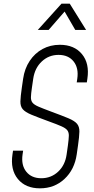

<svg xmlns="http://www.w3.org/2000/svg" viewBox="-20 -1010 514 1046"><path d="M197.5 16Q119 16 77.2 -35Q35.5 -86 48 -169L51 -189H106L103 -169Q94.5 -110.5 123 -74.8Q151.5 -39 205 -39Q258.5 -39 296.8 -74.8Q335 -110.5 343 -169L350 -218Q354.5 -251.5 355 -270.2Q355.5 -289 346.5 -300.5Q337.5 -312 314.2 -322.2Q291 -332.5 248 -348Q185 -371 151 -385.2Q117 -399.5 103.8 -415.2Q90.5 -431 91.2 -458Q92 -485 99 -533L106 -581Q114 -636.5 141.8 -678.2Q169.5 -720 211.8 -743Q254 -766 306 -766Q384.5 -766 426.5 -715.2Q468.5 -664.5 456 -581L453 -561H398L401 -581Q409.5 -639.5 381 -675.2Q352.5 -711 299 -711Q246 -711 207.8 -675.2Q169.5 -639.5 161 -581L154 -533Q149 -499.5 148.5 -480.8Q148 -462 157.2 -450.5Q166.5 -439 189.8 -429Q213 -419 256 -403Q318.5 -380 352.5 -365.8Q386.5 -351.5 399.8 -335.5Q413 -319.5 412.5 -292.8Q412 -266 405 -218L398 -169Q386 -86 331.2 -35Q276.5 16 197.5 16ZM186 -847 315 -990H360L449 -847H390L332 -947L245 -847Z"/></svg>

Font: Mohave Light
Style: Italic
Weight: 300
Italic angle: -8°
Designer: Gumpita Rahayu
Foundry: Tokotype
Version: Version 2.003